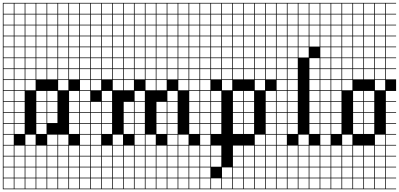

<svg xmlns="http://www.w3.org/2000/svg" viewBox="-20 -1025 2809 1352"><path d="M0 307.7V-1004.8H538.5V-1000H466.3V-927.9H538.5V-923.1H466.3V-851H538.5V-846.2H466.3V-774H538.5V-769.2H466.3V-697.1H538.5V-692.3H466.3V-620.2H538.5V-615.4H466.3V-543.3H538.5V-538.5H466.3V-466.3H538.5V-384.6H466.3V-312.5H538.5V-307.7H466.3V-235.6H538.5V-230.8H466.3V-158.7H538.5V-153.8H466.3V-81.7H538.5V0H466.3V72.1H538.5V76.9H466.3V149H538.5V153.8H466.3V226H538.5V230.8H466.3V302.9H538.5V307.7ZM389.4 -927.9H461.5V-1000H389.4ZM312.5 -927.9H384.6V-1000H312.5ZM235.6 -927.9H307.7V-1000H235.6ZM158.7 -927.9H230.8V-1000H158.7ZM81.7 -927.9H153.8V-1000H81.7ZM4.8 -927.9H76.9V-1000H4.8ZM158.7 -851H230.8V-923.1H158.7ZM312.5 -851H384.6V-923.1H312.5ZM81.7 -851H153.8V-923.1H81.7ZM4.8 -851H76.9V-923.1H4.8ZM235.6 -851H307.7V-923.1H235.6ZM389.4 -851H461.5V-923.1H389.4ZM312.5 -774H384.6V-846.2H312.5ZM81.7 -774H153.8V-846.2H81.7ZM4.8 -774H76.9V-846.2H4.8ZM389.4 -774H461.5V-846.2H389.4ZM235.6 -774H307.7V-846.2H235.6ZM158.7 -774H230.8V-846.2H158.7ZM158.7 -697.1H230.8V-769.2H158.7ZM312.5 -697.1H384.6V-769.2H312.5ZM4.8 -697.1H76.9V-769.2H4.8ZM389.4 -697.1H461.5V-769.2H389.4ZM81.7 -697.1H153.8V-769.2H81.7ZM235.6 -697.1H307.7V-769.2H235.6ZM312.5 -620.2H384.6V-692.3H312.5ZM235.6 -620.2H307.7V-692.3H235.6ZM389.4 -620.2H461.5V-692.3H389.4ZM4.8 -620.2H76.9V-692.3H4.8ZM81.7 -620.2H153.8V-692.3H81.7ZM158.7 -620.2H230.8V-692.3H158.7ZM81.7 -543.3H153.8V-615.4H81.7ZM4.8 -543.3H76.9V-615.4H4.8ZM389.4 -543.3H461.5V-615.4H389.4ZM235.6 -543.3H307.7V-615.4H235.6ZM312.5 -543.3H384.6V-615.4H312.5ZM158.7 -543.3H230.8V-615.4H158.7ZM235.6 -466.3H307.7V-538.5H235.6ZM81.7 -466.3H153.8V-538.5H81.7ZM389.4 -466.3H461.5V-538.5H389.4ZM4.8 -466.3H76.9V-538.5H4.8ZM312.5 -466.3H384.6V-538.5H312.5ZM158.7 -466.3H230.8V-538.5H158.7ZM158.7 -389.4H230.8V-461.5H158.7ZM389.4 -389.4H461.5V-461.5H389.4ZM81.7 -389.4H153.8V-461.5H81.7ZM4.8 -389.4H76.9V-461.5H4.8ZM81.7 -312.5H153.8V-384.6H81.7ZM4.8 -312.5H76.9V-384.6H4.8ZM312.5 -312.5H384.6V-384.6H312.5ZM235.6 -312.5H307.7V-384.6H235.6ZM4.8 -235.6H76.9V-307.7H4.8ZM235.6 -235.6H307.7V-307.7H235.6ZM312.5 -235.6H384.6V-307.7H312.5ZM81.7 -235.6H153.8V-307.7H81.7ZM235.6 -158.7H307.7V-230.8H235.6ZM4.8 -158.7H76.9V-230.8H4.8ZM81.7 -158.7H153.8V-230.8H81.7ZM312.5 -158.7H384.6V-230.8H312.5ZM235.6 -81.7H307.7V-153.8H235.6ZM81.7 -81.7H153.8V-153.8H81.7ZM4.8 -81.7H76.9V-153.8H4.8ZM76.9 -76.9H4.8V-4.8H76.9ZM312.5 -4.8H384.6V-76.9H312.5ZM158.7 -4.8H230.8V-76.9H158.7ZM389.4 -4.8H461.5V-76.9H389.4ZM312.5 72.1H384.6V0H312.5ZM235.6 72.1H307.7V0H235.6ZM158.7 72.1H230.8V0H158.7ZM389.4 72.1H461.5V0H389.4ZM4.8 72.1H76.9V0H4.8ZM81.7 72.1H153.8V0H81.7ZM312.5 149H384.6V76.9H312.5ZM4.8 149H76.9V76.9H4.8ZM158.7 149H230.8V76.9H158.7ZM389.4 149H461.5V76.9H389.4ZM81.7 149H153.8V76.9H81.7ZM235.6 149H307.7V76.9H235.6ZM312.5 226H384.6V153.8H312.5ZM4.8 226H76.9V153.8H4.8ZM235.6 226H307.7V153.8H235.6ZM389.4 226H461.5V153.8H389.4ZM158.7 226H230.8V153.8H158.7ZM81.7 226H153.8V153.8H81.7ZM312.5 302.9H384.6V230.8H312.5ZM235.6 302.9H307.7V230.8H235.6ZM4.8 302.9H76.9V230.8H4.8ZM389.4 302.9H461.5V230.8H389.4ZM158.7 302.9H230.8V230.8H158.7ZM81.7 302.9H153.8V230.8H81.7Z M538.5 307.7V-1004.8H1384.6V-1000H1312.5V-927.9H1384.6V-923.1H1312.5V-851H1384.6V-846.2H1312.5V-774H1384.6V-769.2H1312.5V-697.1H1384.6V-692.3H1312.5V-620.2H1384.6V-615.4H1312.5V-543.3H1384.6V-538.5H1312.5V-466.3H1384.6V-461.5H1312.5V-389.4H1384.6V-384.6H1312.5V-312.5H1384.6V-307.7H1312.5V-235.6H1384.6V-230.8H1312.5V-158.7H1384.6V-153.8H1312.5V-81.7H1384.6V0H1312.5V72.1H1384.6V76.9H1312.5V149H1384.6V153.8H1312.5V226H1384.6V230.8H1312.5V302.9H1384.6V307.7ZM1235.6 -927.9H1307.7V-1000H1235.6ZM1158.7 -927.9H1230.8V-1000H1158.7ZM1081.7 -927.9H1153.8V-1000H1081.7ZM1004.8 -927.9H1076.9V-1000H1004.8ZM927.9 -927.9H1000V-1000H927.9ZM851 -927.9H923.1V-1000H851ZM774 -927.9H846.2V-1000H774ZM697.1 -927.9H769.2V-1000H697.1ZM620.2 -927.9H692.3V-1000H620.2ZM543.3 -927.9H615.4V-1000H543.3ZM851 -851H923.1V-923.1H851ZM1004.8 -851H1076.9V-923.1H1004.8ZM543.3 -851H615.4V-923.1H543.3ZM927.9 -851H1000V-923.1H927.9ZM1235.6 -851H1307.7V-923.1H1235.6ZM1081.7 -851H1153.8V-923.1H1081.7ZM774 -851H846.2V-923.1H774ZM620.2 -851H692.3V-923.1H620.2ZM1158.7 -851H1230.8V-923.1H1158.7ZM697.1 -851H769.2V-923.1H697.1ZM1004.8 -774H1076.9V-846.2H1004.8ZM543.3 -774H615.4V-846.2H543.3ZM1235.6 -774H1307.7V-846.2H1235.6ZM927.9 -774H1000V-846.2H927.9ZM1081.7 -774H1153.8V-846.2H1081.7ZM851 -774H923.1V-846.2H851ZM620.2 -774H692.3V-846.2H620.2ZM774 -774H846.2V-846.2H774ZM1158.7 -774H1230.8V-846.2H1158.7ZM697.1 -774H769.2V-846.2H697.1ZM1004.8 -697.1H1076.9V-769.2H1004.8ZM543.3 -697.1H615.4V-769.2H543.3ZM1235.6 -697.1H1307.7V-769.2H1235.6ZM927.9 -697.1H1000V-769.2H927.9ZM1081.7 -697.1H1153.8V-769.2H1081.7ZM851 -697.1H923.1V-769.2H851ZM620.2 -697.1H692.3V-769.2H620.2ZM774 -697.1H846.2V-769.2H774ZM1158.7 -697.1H1230.8V-769.2H1158.7ZM697.1 -697.1H769.2V-769.2H697.1ZM774 -620.2H846.2V-692.3H774ZM851 -620.2H923.1V-692.3H851ZM697.1 -620.2H769.2V-692.3H697.1ZM1004.8 -620.2H1076.9V-692.3H1004.8ZM543.3 -620.2H615.4V-692.3H543.3ZM1235.6 -620.2H1307.7V-692.3H1235.6ZM927.9 -620.2H1000V-692.3H927.9ZM1158.7 -620.2H1230.8V-692.3H1158.7ZM1081.7 -620.2H1153.8V-692.3H1081.7ZM620.2 -620.2H692.3V-692.3H620.2ZM697.1 -543.3H769.2V-615.4H697.1ZM1004.8 -543.3H1076.9V-615.4H1004.8ZM543.3 -543.3H615.4V-615.4H543.3ZM1158.7 -543.3H1230.8V-615.4H1158.7ZM927.9 -543.3H1000V-615.4H927.9ZM1081.7 -543.3H1153.8V-615.4H1081.7ZM774 -543.3H846.2V-615.4H774ZM620.2 -543.3H692.3V-615.4H620.2ZM1235.6 -543.3H1307.7V-615.4H1235.6ZM851 -543.3H923.1V-615.4H851ZM697.1 -466.3H769.2V-538.5H697.1ZM543.3 -466.3H615.4V-538.5H543.3ZM1004.8 -466.3H1076.9V-538.5H1004.8ZM1235.6 -466.3H1307.7V-538.5H1235.6ZM1158.7 -466.3H1230.8V-538.5H1158.7ZM851 -466.3H923.1V-538.5H851ZM927.9 -466.3H1000V-538.5H927.9ZM1081.7 -466.3H1153.8V-538.5H1081.7ZM620.2 -466.3H692.3V-538.5H620.2ZM774 -466.3H846.2V-538.5H774ZM1004.8 -389.4H1076.9V-461.5H1004.8ZM1081.7 -389.4H1153.8V-461.5H1081.7ZM1235.6 -389.4H1307.7V-461.5H1235.6ZM851 -389.4H923.1V-461.5H851ZM774 -389.4H846.2V-461.5H774ZM543.3 -389.4H615.4V-461.5H543.3ZM620.2 -389.4H692.3V-461.5H620.2ZM1158.7 -312.5H1230.8V-384.6H1158.7ZM697.1 -312.5H769.2V-384.6H697.1ZM927.9 -312.5H1000V-384.6H927.9ZM543.3 -312.5H615.4V-384.6H543.3ZM620.2 -235.6H692.3V-307.7H620.2ZM927.9 -235.6H1000V-307.7H927.9ZM543.3 -235.6H615.4V-307.7H543.3ZM851 -235.6H923.1V-307.7H851ZM1081.7 -235.6H1153.8V-307.7H1081.7ZM1158.7 -235.6H1230.8V-307.7H1158.7ZM697.1 -235.6H769.2V-307.7H697.1ZM620.2 -158.7H692.3V-230.8H620.2ZM927.9 -158.7H1000V-230.8H927.9ZM851 -158.7H923.1V-230.8H851ZM1081.7 -158.7H1153.8V-230.8H1081.7ZM543.3 -158.7H615.4V-230.8H543.3ZM1158.7 -158.7H1230.8V-230.8H1158.7ZM697.1 -158.7H769.2V-230.8H697.1ZM543.3 -81.7H615.4V-153.8H543.3ZM620.2 -81.7H692.3V-153.8H620.2ZM851 -81.7H923.1V-153.8H851ZM1158.7 -81.7H1230.8V-153.8H1158.7ZM1081.7 -81.7H1153.8V-153.8H1081.7ZM697.1 -81.7H769.2V-153.8H697.1ZM927.9 -81.7H1000V-153.8H927.9ZM1004.8 -4.8H1076.9V-76.9H1004.8ZM692.3 -76.9H620.2V-4.8H692.3ZM1235.6 -4.8H1307.7V-76.9H1235.6ZM774 -4.8H846.2V-76.9H774ZM1158.7 -4.8H1230.8V-76.9H1158.7ZM543.3 -4.8H615.4V-76.9H543.3ZM927.9 -4.8H1000V-76.9H927.9ZM1004.8 72.1H1076.9V0H1004.8ZM543.3 72.1H615.4V0H543.3ZM1081.7 72.1H1153.8V0H1081.7ZM927.9 72.1H1000V0H927.9ZM620.2 72.1H692.3V0H620.2ZM1235.6 72.1H1307.7V0H1235.6ZM1158.7 72.1H1230.8V0H1158.7ZM697.1 72.1H769.2V0H697.1ZM851 72.1H923.1V0H851ZM774 72.1H846.2V0H774ZM851 149H923.1V76.9H851ZM620.2 149H692.3V76.9H620.2ZM927.9 149H1000V76.9H927.9ZM697.1 149H769.2V76.9H697.1ZM1081.7 149H1153.8V76.9H1081.7ZM543.3 149H615.4V76.9H543.3ZM1235.6 149H1307.7V76.9H1235.6ZM1158.7 149H1230.8V76.9H1158.7ZM1004.8 149H1076.9V76.9H1004.8ZM774 149H846.2V76.9H774ZM1004.8 226H1076.9V153.8H1004.8ZM851 226H923.1V153.8H851ZM774 226H846.2V153.8H774ZM1081.7 226H1153.8V153.8H1081.7ZM1235.6 226H1307.7V153.8H1235.6ZM1158.7 226H1230.8V153.8H1158.7ZM543.3 226H615.4V153.8H543.3ZM697.1 226H769.2V153.8H697.1ZM927.9 226H1000V153.8H927.9ZM620.2 226H692.3V153.8H620.2ZM851 302.9H923.1V230.8H851ZM774 302.9H846.2V230.8H774ZM543.3 302.9H615.4V230.8H543.3ZM1235.6 302.9H1307.7V230.8H1235.6ZM1158.7 302.9H1230.8V230.8H1158.7ZM927.9 302.9H1000V230.8H927.9ZM697.1 302.9H769.2V230.8H697.1ZM1004.8 302.9H1076.9V230.8H1004.8ZM620.2 302.9H692.3V230.8H620.2ZM1081.7 302.9H1153.8V230.8H1081.7Z M1384.6 307.7V-1004.8H1923.1V-1000H1851V-927.9H1923.1V-923.1H1851V-851H1923.1V-846.2H1851V-774H1923.1V-769.2H1851V-697.1H1923.1V-692.3H1851V-620.2H1923.1V-615.4H1851V-543.3H1923.1V-538.5H1851V-466.3H1923.1V-384.6H1851V-312.5H1923.1V-307.7H1851V-235.6H1923.1V-230.8H1851V-158.7H1923.1V-153.8H1851V-81.7H1923.1V-76.9H1851V-4.8H1923.1V0H1851V72.1H1923.1V76.9H1851V149H1923.1V153.8H1851V226H1923.1V230.8H1851V302.9H1923.1V307.7ZM1774 -927.9H1846.2V-1000H1774ZM1466.3 -927.9H1538.5V-1000H1466.3ZM1543.3 -927.9H1615.4V-1000H1543.3ZM1697.1 -927.9H1769.2V-1000H1697.1ZM1620.2 -927.9H1692.3V-1000H1620.2ZM1389.4 -927.9H1461.5V-1000H1389.4ZM1774 -851H1846.2V-923.1H1774ZM1466.3 -851H1538.5V-923.1H1466.3ZM1697.1 -851H1769.2V-923.1H1697.1ZM1543.3 -851H1615.4V-923.1H1543.3ZM1620.2 -851H1692.3V-923.1H1620.2ZM1389.4 -851H1461.5V-923.1H1389.4ZM1774 -774H1846.2V-846.2H1774ZM1466.3 -774H1538.5V-846.2H1466.3ZM1697.1 -774H1769.2V-846.2H1697.1ZM1620.2 -774H1692.3V-846.2H1620.2ZM1389.4 -774H1461.5V-846.2H1389.4ZM1543.3 -774H1615.4V-846.2H1543.3ZM1697.1 -697.1H1769.2V-769.2H1697.1ZM1389.4 -697.1H1461.5V-769.2H1389.4ZM1543.3 -697.1H1615.4V-769.2H1543.3ZM1466.3 -697.1H1538.5V-769.2H1466.3ZM1774 -697.1H1846.2V-769.2H1774ZM1620.2 -697.1H1692.3V-769.2H1620.2ZM1697.1 -620.2H1769.2V-692.3H1697.1ZM1389.4 -620.2H1461.5V-692.3H1389.4ZM1466.3 -620.2H1538.5V-692.3H1466.3ZM1774 -620.2H1846.2V-692.3H1774ZM1620.2 -620.2H1692.3V-692.3H1620.2ZM1543.3 -620.2H1615.4V-692.3H1543.3ZM1697.1 -543.3H1769.2V-615.4H1697.1ZM1389.4 -543.3H1461.5V-615.4H1389.4ZM1466.3 -543.3H1538.5V-615.4H1466.3ZM1774 -543.3H1846.2V-615.4H1774ZM1620.2 -543.3H1692.3V-615.4H1620.2ZM1543.3 -543.3H1615.4V-615.4H1543.3ZM1543.3 -466.3H1615.4V-538.5H1543.3ZM1466.3 -466.3H1538.5V-538.5H1466.3ZM1697.1 -466.3H1769.2V-538.5H1697.1ZM1389.4 -466.3H1461.5V-538.5H1389.4ZM1774 -466.3H1846.2V-538.5H1774ZM1620.2 -466.3H1692.3V-538.5H1620.2ZM1461.5 -461.5H1389.4V-389.4H1461.5ZM1543.3 -389.4H1615.4V-461.5H1543.3ZM1774 -389.4H1846.2V-461.5H1774ZM1697.1 -312.5H1769.2V-384.6H1697.1ZM1620.2 -312.5H1692.3V-384.6H1620.2ZM1466.3 -312.5H1538.5V-384.6H1466.3ZM1389.4 -312.5H1461.5V-384.6H1389.4ZM1620.2 -235.6H1692.3V-307.7H1620.2ZM1466.3 -235.6H1538.5V-307.7H1466.3ZM1697.1 -235.6H1769.2V-307.7H1697.1ZM1389.4 -235.6H1461.5V-307.7H1389.4ZM1620.2 -158.7H1692.3V-230.8H1620.2ZM1466.3 -158.7H1538.5V-230.8H1466.3ZM1697.1 -158.7H1769.2V-230.8H1697.1ZM1389.4 -158.7H1461.5V-230.8H1389.4ZM1620.2 -81.7H1692.3V-153.8H1620.2ZM1389.4 -81.7H1461.5V-153.8H1389.4ZM1697.1 -81.7H1769.2V-153.8H1697.1ZM1466.3 -81.7H1538.5V-153.8H1466.3ZM1389.4 -4.8H1461.5V-76.9H1389.4ZM1774 -4.8H1846.2V-76.9H1774ZM1620.2 72.1H1692.3V0H1620.2ZM1389.4 72.1H1461.5V0H1389.4ZM1774 72.1H1846.2V0H1774ZM1697.1 72.1H1769.2V0H1697.1ZM1466.3 72.1H1538.5V0H1466.3ZM1620.2 149H1692.3V76.9H1620.2ZM1466.3 149H1538.5V76.9H1466.3ZM1774 149H1846.2V76.9H1774ZM1697.1 149H1769.2V76.9H1697.1ZM1389.4 149H1461.5V76.9H1389.4ZM1774 226H1846.2V153.8H1774ZM1697.1 226H1769.2V153.8H1697.1ZM1543.3 226H1615.4V153.8H1543.3ZM1620.2 226H1692.3V153.8H1620.2ZM1389.4 226H1461.5V153.8H1389.4ZM1466.3 302.9H1538.5V230.8H1466.3ZM1774 302.9H1846.2V230.8H1774ZM1697.1 302.9H1769.2V230.8H1697.1ZM1543.3 302.9H1615.4V230.8H1543.3ZM1389.4 302.9H1461.5V230.8H1389.4ZM1620.2 302.9H1692.3V230.8H1620.2Z M1923.1 307.7V-1004.8H2230.8V-1000H2158.7V-927.9H2230.8V-923.1H2158.7V-851H2230.8V-846.2H2158.7V-774H2230.8V-769.2H2158.7V-697.1H2230.8V-615.4H2158.7V-543.3H2230.8V-538.5H2158.7V-466.3H2230.8V-461.5H2158.7V-389.4H2230.8V-384.6H2158.7V-312.5H2230.8V-307.7H2158.7V-235.6H2230.8V-230.8H2158.7V-158.7H2230.8V-153.8H2158.7V-81.7H2230.8V0H2158.7V72.1H2230.8V76.9H2158.7V149H2230.8V153.8H2158.7V226H2230.8V230.8H2158.7V302.9H2230.8V307.7ZM2081.7 -927.9H2153.8V-1000H2081.7ZM2004.8 -927.9H2076.9V-1000H2004.8ZM1927.9 -927.9H2000V-1000H1927.9ZM2081.7 -851H2153.8V-923.1H2081.7ZM1927.9 -851H2000V-923.1H1927.9ZM2004.8 -851H2076.9V-923.1H2004.8ZM2081.7 -774H2153.8V-846.2H2081.7ZM1927.9 -774H2000V-846.2H1927.9ZM2004.8 -774H2076.9V-846.2H2004.8ZM2081.7 -697.1H2153.8V-769.2H2081.7ZM1927.9 -697.1H2000V-769.2H1927.9ZM2004.8 -697.1H2076.9V-769.2H2004.8ZM2081.7 -620.2H2153.8V-692.3H2081.7ZM1927.9 -620.2H2000V-692.3H1927.9ZM2004.8 -620.2H2076.9V-692.3H2004.8ZM1927.9 -543.3H2000V-615.4H1927.9ZM2004.8 -543.3H2076.9V-615.4H2004.8ZM1927.9 -466.3H2000V-538.5H1927.9ZM2004.8 -466.3H2076.9V-538.5H2004.8ZM1927.9 -389.4H2000V-461.5H1927.9ZM2004.8 -389.4H2076.9V-461.5H2004.8ZM1927.9 -312.5H2000V-384.6H1927.9ZM2004.8 -312.5H2076.9V-384.6H2004.8ZM1927.9 -235.6H2000V-307.7H1927.9ZM2004.8 -235.6H2076.9V-307.7H2004.8ZM1927.9 -158.7H2000V-230.8H1927.9ZM2004.8 -158.7H2076.9V-230.8H2004.8ZM2004.8 -81.7H2076.9V-153.8H2004.8ZM1927.9 -81.7H2000V-153.8H1927.9ZM2081.7 -4.8H2153.8V-76.9H2081.7ZM2000 -76.9H1927.9V-4.8H2000ZM2004.8 72.1H2076.9V0H2004.8ZM2081.7 72.1H2153.8V0H2081.7ZM1927.9 72.1H2000V0H1927.9ZM2004.8 149H2076.9V76.9H2004.8ZM2081.7 149H2153.8V76.9H2081.7ZM1927.9 149H2000V76.9H1927.9ZM2004.8 226H2076.9V153.8H2004.8ZM2081.7 226H2153.8V153.8H2081.7ZM1927.9 226H2000V153.8H1927.9ZM2004.8 302.9H2076.9V230.8H2004.8ZM2081.7 302.9H2153.8V230.8H2081.7ZM1927.9 302.9H2000V230.8H1927.9Z M2230.8 307.7V-1004.8H2769.2V-1000H2697.1V-927.9H2769.2V-923.1H2697.1V-851H2769.2V-846.2H2697.1V-774H2769.2V-769.2H2697.1V-697.1H2769.2V-692.3H2697.1V-620.2H2769.2V-615.4H2697.1V-543.3H2769.2V-538.5H2697.1V-466.3H2769.2V-384.6H2697.1V-312.5H2769.2V-307.7H2697.1V-235.6H2769.2V-230.8H2697.1V-158.7H2769.2V-153.8H2697.1V-81.7H2769.2V-76.9H2697.1V-4.8H2769.2V0H2697.1V72.1H2769.2V76.9H2697.1V149H2769.2V153.8H2697.1V226H2769.2V230.8H2697.1V302.9H2769.2V307.7ZM2620.2 -927.9H2692.3V-1000H2620.2ZM2543.3 -927.9H2615.4V-1000H2543.3ZM2466.3 -927.9H2538.5V-1000H2466.3ZM2389.4 -927.9H2461.5V-1000H2389.4ZM2312.5 -927.9H2384.6V-1000H2312.5ZM2235.6 -927.9H2307.7V-1000H2235.6ZM2389.4 -851H2461.5V-923.1H2389.4ZM2543.3 -851H2615.4V-923.1H2543.3ZM2312.5 -851H2384.6V-923.1H2312.5ZM2235.6 -851H2307.7V-923.1H2235.6ZM2466.3 -851H2538.5V-923.1H2466.3ZM2620.2 -851H2692.3V-923.1H2620.2ZM2543.3 -774H2615.4V-846.2H2543.3ZM2312.5 -774H2384.6V-846.2H2312.5ZM2235.6 -774H2307.7V-846.2H2235.6ZM2620.2 -774H2692.3V-846.2H2620.2ZM2466.3 -774H2538.5V-846.2H2466.3ZM2389.4 -774H2461.5V-846.2H2389.4ZM2389.4 -697.1H2461.5V-769.2H2389.4ZM2543.3 -697.1H2615.4V-769.2H2543.3ZM2235.6 -697.1H2307.7V-769.2H2235.6ZM2620.2 -697.1H2692.3V-769.2H2620.2ZM2312.5 -697.1H2384.6V-769.2H2312.5ZM2466.3 -697.1H2538.5V-769.2H2466.3ZM2543.3 -620.2H2615.4V-692.3H2543.3ZM2466.3 -620.2H2538.5V-692.3H2466.3ZM2620.2 -620.2H2692.3V-692.3H2620.2ZM2235.6 -620.2H2307.7V-692.3H2235.6ZM2312.5 -620.2H2384.6V-692.3H2312.5ZM2389.4 -620.2H2461.5V-692.3H2389.4ZM2312.5 -543.3H2384.6V-615.4H2312.5ZM2235.6 -543.3H2307.7V-615.4H2235.6ZM2620.2 -543.3H2692.3V-615.4H2620.2ZM2466.3 -543.3H2538.5V-615.4H2466.3ZM2543.3 -543.3H2615.4V-615.4H2543.3ZM2389.4 -543.3H2461.5V-615.4H2389.4ZM2466.3 -466.3H2538.5V-538.5H2466.3ZM2312.5 -466.3H2384.6V-538.5H2312.5ZM2620.2 -466.3H2692.3V-538.5H2620.2ZM2235.6 -466.3H2307.7V-538.5H2235.6ZM2543.3 -466.3H2615.4V-538.5H2543.3ZM2389.4 -466.3H2461.5V-538.5H2389.4ZM2389.4 -389.4H2461.5V-461.5H2389.4ZM2620.2 -389.4H2692.3V-461.5H2620.2ZM2312.5 -389.4H2384.6V-461.5H2312.5ZM2235.6 -389.4H2307.7V-461.5H2235.6ZM2312.5 -312.5H2384.6V-384.6H2312.5ZM2235.6 -312.5H2307.7V-384.6H2235.6ZM2543.3 -312.5H2615.4V-384.6H2543.3ZM2466.3 -312.5H2538.5V-384.6H2466.3ZM2235.6 -235.6H2307.7V-307.7H2235.6ZM2466.3 -235.6H2538.5V-307.7H2466.3ZM2543.3 -235.6H2615.4V-307.7H2543.3ZM2312.5 -235.6H2384.6V-307.7H2312.5ZM2466.3 -158.7H2538.5V-230.8H2466.3ZM2235.6 -158.7H2307.7V-230.8H2235.6ZM2312.5 -158.7H2384.6V-230.8H2312.5ZM2543.3 -158.7H2615.4V-230.8H2543.3ZM2466.3 -81.7H2538.5V-153.8H2466.3ZM2312.5 -81.7H2384.6V-153.8H2312.5ZM2235.6 -81.7H2307.7V-153.8H2235.6ZM2543.3 -81.7H2615.4V-153.8H2543.3ZM2307.7 -76.9H2235.6V-4.8H2307.7ZM2389.4 -4.8H2461.5V-76.9H2389.4ZM2620.2 -4.8H2692.3V-76.9H2620.2ZM2543.3 72.1H2615.4V0H2543.3ZM2466.3 72.1H2538.5V0H2466.3ZM2389.4 72.1H2461.5V0H2389.4ZM2620.2 72.1H2692.3V0H2620.2ZM2235.6 72.1H2307.7V0H2235.6ZM2312.5 72.1H2384.6V0H2312.5ZM2543.3 149H2615.4V76.9H2543.3ZM2235.6 149H2307.7V76.9H2235.6ZM2389.4 149H2461.5V76.9H2389.4ZM2620.2 149H2692.3V76.9H2620.2ZM2312.5 149H2384.6V76.9H2312.5ZM2466.3 149H2538.5V76.9H2466.3ZM2235.6 226H2307.7V153.8H2235.6ZM2543.3 226H2615.4V153.8H2543.3ZM2466.3 226H2538.5V153.8H2466.3ZM2620.2 226H2692.3V153.8H2620.2ZM2389.4 226H2461.5V153.8H2389.4ZM2312.5 226H2384.6V153.8H2312.5ZM2543.3 302.9H2615.4V230.8H2543.3ZM2466.3 302.9H2538.5V230.8H2466.3ZM2235.6 302.9H2307.7V230.8H2235.6ZM2620.2 302.9H2692.3V230.8H2620.2ZM2389.4 302.9H2461.5V230.8H2389.4ZM2312.5 302.9H2384.6V230.8H2312.5Z"/></svg>

Font: Jacquarda Bastarda 9 Charted
Style: Regular
Weight: 400
Designer: Sarah Cadigan-Fried
Version: Version 1.000; ttfautohint (v1.8.4.7-5d5b)